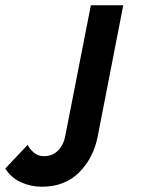

<svg xmlns="http://www.w3.org/2000/svg" viewBox="-239 -461 535 729"><path d="M-219 179 -134 89Q-125 107 -109 119.5Q-93 132 -73 132Q-39 132 -18 110Q3 88 9 54L106 -441H229L132 57Q116 139 61.5 193.5Q7 248 -80 248Q-121 248 -158.5 231.5Q-196 215 -219 179Z"/></svg>

Font: Teachers SemiBold
Style: Italic
Weight: 600
Designer: Alfredo Marco Pradil & Chank Diesel
Version: Version 0.009